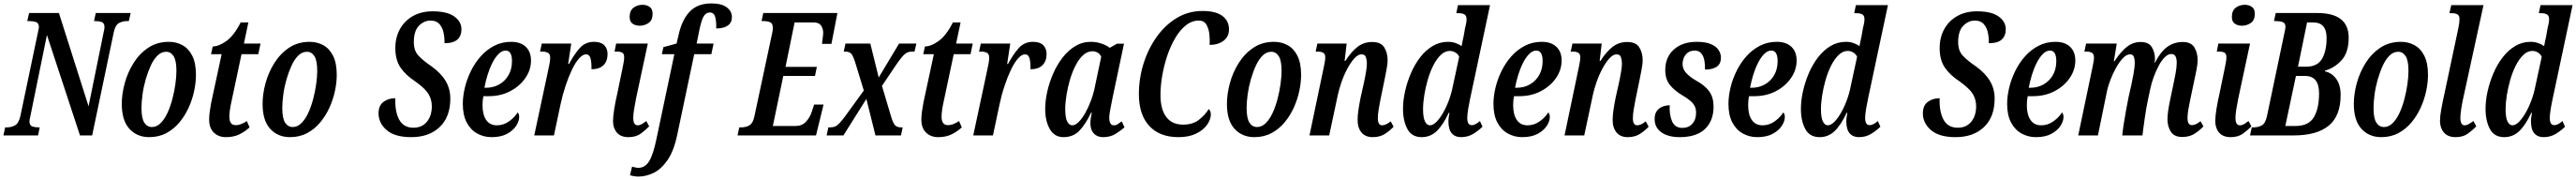

<svg xmlns="http://www.w3.org/2000/svg" viewBox="-38 -790 15039 1050"><path d="M-18 0 -8 -47H3Q28 -47 49.5 -58.5Q71 -70 81 -113L183 -599Q185 -611 187 -618.5Q189 -626 189 -632Q189 -655 173 -661Q157 -667 132 -667H121L132 -714H306L479 -170L567 -601Q569 -609 570.5 -618Q572 -627 572 -632Q572 -655 556.5 -661Q541 -667 520 -667H511L521 -714H725L714 -667H703Q678 -667 656.5 -655.5Q635 -644 626 -601L500 0H429L236 -586L140 -116Q137 -103 135.5 -95Q134 -87 134 -82Q134 -59 149.5 -53Q165 -47 187 -47H194L184 0Z M833 10Q762 10 717.5 -38.5Q673 -87 673 -184Q673 -241 690 -304Q707 -367 741.5 -422Q776 -477 827.5 -511.5Q879 -546 948 -546Q992 -546 1028 -526Q1064 -506 1085 -463.5Q1106 -421 1106 -353Q1106 -309 1095.5 -259.5Q1085 -210 1063.5 -162.5Q1042 -115 1009.5 -76Q977 -37 933 -13.5Q889 10 833 10ZM849 -49Q877 -49 900 -72Q923 -95 940 -132Q957 -169 968.5 -213Q980 -257 986 -300Q992 -343 992 -377Q992 -437 975.5 -462.5Q959 -488 932 -488Q904 -488 881.5 -466Q859 -444 842 -407Q825 -370 812.5 -326.5Q800 -283 794 -239Q788 -195 788 -160Q788 -100 804.5 -74.5Q821 -49 849 -49Z M1281 10Q1238 10 1210.5 -16.5Q1183 -43 1183 -93Q1183 -115 1187 -142.5Q1191 -170 1195 -191L1256 -474H1194L1204 -519Q1239 -519 1283.5 -550.5Q1328 -582 1367 -659H1412L1386 -536H1483L1470 -474H1372L1313 -196Q1307 -170 1304 -147.5Q1301 -125 1301 -109Q1301 -60 1338 -60Q1355 -60 1372 -67Q1389 -74 1403 -84L1419 -47Q1392 -22 1359 -6Q1326 10 1281 10Z M1655 10Q1584 10 1539.5 -38.5Q1495 -87 1495 -184Q1495 -241 1512 -304Q1529 -367 1563.5 -422Q1598 -477 1649.5 -511.5Q1701 -546 1770 -546Q1814 -546 1850 -526Q1886 -506 1907 -463.5Q1928 -421 1928 -353Q1928 -309 1917.5 -259.5Q1907 -210 1885.5 -162.5Q1864 -115 1831.5 -76Q1799 -37 1755 -13.5Q1711 10 1655 10ZM1671 -49Q1699 -49 1722 -72Q1745 -95 1762 -132Q1779 -169 1790.5 -213Q1802 -257 1808 -300Q1814 -343 1814 -377Q1814 -437 1797.5 -462.5Q1781 -488 1754 -488Q1726 -488 1703.5 -466Q1681 -444 1664 -407Q1647 -370 1634.5 -326.5Q1622 -283 1616 -239Q1610 -195 1610 -160Q1610 -100 1626.5 -74.5Q1643 -49 1671 -49Z M2363 10Q2267 10 2219.5 -31Q2172 -72 2172 -129Q2172 -174 2200.5 -195.5Q2229 -217 2270 -217Q2267 -139 2292.5 -92Q2318 -45 2376 -45Q2426 -45 2454.5 -80Q2483 -115 2483 -170Q2483 -209 2464 -241Q2445 -273 2388 -314Q2331 -351 2300.5 -395.5Q2270 -440 2270 -509Q2270 -572 2297 -620.5Q2324 -669 2373 -696.5Q2422 -724 2488 -724Q2572 -724 2614 -694Q2656 -664 2656 -619Q2656 -581 2632.5 -559.5Q2609 -538 2557 -538Q2558 -567 2552 -597.5Q2546 -628 2528 -649Q2510 -670 2476 -670Q2437 -670 2407.5 -639.5Q2378 -609 2378 -544Q2378 -495 2404 -466.5Q2430 -438 2480 -404Q2536 -364 2563.5 -318Q2591 -272 2591 -215Q2591 -108 2529 -49Q2467 10 2363 10Z M2832 10Q2786 10 2747.5 -11.5Q2709 -33 2686.5 -76Q2664 -119 2664 -184Q2664 -229 2676 -279Q2688 -329 2711.5 -376.5Q2735 -424 2769 -462Q2803 -500 2847.5 -523Q2892 -546 2946 -546Q3001 -546 3031.5 -517Q3062 -488 3062 -437Q3062 -382 3029 -334.5Q2996 -287 2940.5 -258Q2885 -229 2815 -229H2784Q2779 -206 2779 -177Q2779 -121 2800.5 -90Q2822 -59 2863 -59Q2902 -59 2934.5 -82.5Q2967 -106 2984 -134Q2993 -126 2993 -107Q2993 -83 2975.5 -56Q2958 -29 2922.5 -9.5Q2887 10 2832 10ZM2799 -278Q2842 -278 2876.5 -297.5Q2911 -317 2931 -352Q2951 -387 2951 -433Q2951 -495 2914 -495Q2893 -495 2873.5 -476Q2854 -457 2837.5 -425Q2821 -393 2809 -354.5Q2797 -316 2790 -278Z M3163 -383Q3168 -405 3171 -422.5Q3174 -440 3174 -454Q3174 -476 3160 -482.5Q3146 -489 3130 -489H3115L3125 -536H3297L3279 -417H3284Q3314 -473 3346.5 -509.5Q3379 -546 3430 -546Q3470 -546 3489.5 -526.5Q3509 -507 3509 -475Q3509 -433 3485 -409.5Q3461 -386 3415 -386Q3416 -427 3409.5 -450Q3403 -473 3383 -473Q3364 -473 3342.5 -449Q3321 -425 3301 -383Q3281 -341 3263.5 -288.5Q3246 -236 3234 -179L3196 0H3081Z M3697 -640Q3672 -640 3655 -652Q3638 -664 3638 -691Q3638 -728 3660.5 -745Q3683 -762 3713 -762Q3737 -762 3754.5 -750Q3772 -738 3772 -710Q3772 -672 3748.5 -656Q3725 -640 3697 -640ZM3631 10Q3586 10 3563.5 -16.5Q3541 -43 3541 -83Q3541 -111 3548 -154.5Q3555 -198 3566 -245L3598 -400Q3606 -436 3606 -456Q3606 -476 3595.5 -482.5Q3585 -489 3564 -489H3550L3559 -536H3744L3675 -214Q3669 -184 3664 -153.5Q3659 -123 3659 -103Q3659 -59 3685 -59Q3697 -59 3709 -66Q3721 -73 3735 -84L3752 -53Q3732 -32 3703.5 -11Q3675 10 3631 10Z M3689 240Q3677 240 3662.5 237.5Q3648 235 3640 232L3652 182Q3659 184 3669.5 186.5Q3680 189 3689 189Q3728 189 3752 150Q3776 111 3795 18L3899 -474H3826L3835 -515L3912 -536L3924 -588Q3944 -676 3989.5 -723Q4035 -770 4115 -770Q4174 -770 4204.5 -747.5Q4235 -725 4235 -690Q4235 -658 4211 -641Q4187 -624 4143 -624Q4145 -661 4138 -689Q4131 -717 4107 -717Q4081 -717 4067.5 -690Q4054 -663 4042 -600L4029 -536H4128L4115 -474H4015L3915 0Q3895 93 3858 145.5Q3821 198 3776.5 219Q3732 240 3689 240Z M4268 0 4278 -47H4289Q4318 -47 4338 -59.5Q4358 -72 4366 -110L4468 -587Q4474 -611 4474 -626Q4474 -653 4458.5 -660Q4443 -667 4418 -667H4408L4418 -714H4851L4816 -534H4761Q4761 -539 4763 -552.5Q4765 -566 4766.5 -579.5Q4768 -593 4768 -597Q4768 -623 4755.5 -641Q4743 -659 4713 -659H4601L4548 -400H4731L4720 -347H4535L4474 -55H4606Q4644 -55 4667 -79.5Q4690 -104 4701 -137L4715 -180H4770L4726 0Z M4788 0 4798 -47H4808Q4824 -47 4836 -51.5Q4848 -56 4862 -70.5Q4876 -85 4897 -113L5005 -262L4956 -422Q4944 -462 4932.5 -475.5Q4921 -489 4898 -489H4888L4898 -536H5043L5092 -338L5211 -536H5312L5301 -489H5285Q5262 -489 5245.5 -475.5Q5229 -462 5198 -418L5111 -289L5162 -118Q5174 -75 5186 -61Q5198 -47 5222 -47H5232L5222 0H5073L5020 -213L4886 0Z M5439 10Q5396 10 5368.5 -16.5Q5341 -43 5341 -93Q5341 -115 5345 -142.5Q5349 -170 5353 -191L5414 -474H5352L5362 -519Q5397 -519 5441.5 -550.5Q5486 -582 5525 -659H5570L5544 -536H5641L5628 -474H5530L5471 -196Q5465 -170 5462 -147.5Q5459 -125 5459 -109Q5459 -60 5496 -60Q5513 -60 5530 -67Q5547 -74 5561 -84L5577 -47Q5550 -22 5517 -6Q5484 10 5439 10Z M5726 -383Q5731 -405 5734 -422.5Q5737 -440 5737 -454Q5737 -476 5723 -482.5Q5709 -489 5693 -489H5678L5688 -536H5860L5842 -417H5847Q5877 -473 5909.5 -509.5Q5942 -546 5993 -546Q6033 -546 6052.5 -526.5Q6072 -507 6072 -475Q6072 -433 6048 -409.5Q6024 -386 5978 -386Q5979 -427 5972.5 -450Q5966 -473 5946 -473Q5927 -473 5905.5 -449Q5884 -425 5864 -383Q5844 -341 5826.5 -288.5Q5809 -236 5797 -179L5759 0H5644Z M6171 10Q6118 10 6091 -37Q6064 -84 6064 -154Q6064 -202 6076 -255.5Q6088 -309 6110.5 -360.5Q6133 -412 6165.5 -454Q6198 -496 6239.5 -521Q6281 -546 6331 -546Q6363 -546 6393.5 -535.5Q6424 -525 6441 -511L6483 -535H6524L6457 -218Q6455 -207 6450.5 -185Q6446 -163 6442 -140.5Q6438 -118 6438 -104Q6438 -59 6465 -59Q6477 -59 6487 -65.5Q6497 -72 6511 -82L6527 -47Q6506 -29 6475.5 -9.5Q6445 10 6402 10Q6368 10 6348 -11Q6328 -32 6328 -70Q6328 -89 6330.5 -103.5Q6333 -118 6336 -133H6332Q6301 -67 6264.5 -28.5Q6228 10 6171 10ZM6222 -59Q6240 -59 6260 -79Q6280 -99 6298.5 -132Q6317 -165 6332 -205.5Q6347 -246 6355 -288L6391 -459Q6384 -475 6370 -483Q6356 -491 6340 -491Q6310 -491 6285 -468Q6260 -445 6240.5 -406.5Q6221 -368 6208 -323Q6195 -278 6188 -233.5Q6181 -189 6181 -154Q6181 -103 6192.5 -81Q6204 -59 6222 -59Z M6842 10Q6732 10 6671.5 -55.5Q6611 -121 6611 -241Q6611 -332 6638 -418.5Q6665 -505 6714.5 -574.5Q6764 -644 6832 -685Q6900 -726 6983 -726Q7060 -726 7098.5 -697Q7137 -668 7137 -619Q7137 -576 7105 -552Q7073 -528 7024 -528Q7026 -557 7022.5 -590Q7019 -623 7005 -646.5Q6991 -670 6961 -670Q6920 -670 6885 -642Q6850 -614 6822.5 -567Q6795 -520 6776 -463Q6757 -406 6747 -347Q6737 -288 6737 -236Q6737 -153 6770.5 -108Q6804 -63 6870 -63Q6926 -63 6962 -91.5Q6998 -120 7019 -154Q7024 -149 7027.5 -141Q7031 -133 7031 -123Q7031 -93 7009 -62Q6987 -31 6945 -10.5Q6903 10 6842 10Z M7285 10Q7214 10 7169.5 -38.5Q7125 -87 7125 -184Q7125 -241 7142 -304Q7159 -367 7193.5 -422Q7228 -477 7279.5 -511.5Q7331 -546 7400 -546Q7444 -546 7480 -526Q7516 -506 7537 -463.5Q7558 -421 7558 -353Q7558 -309 7547.5 -259.5Q7537 -210 7515.5 -162.5Q7494 -115 7461.5 -76Q7429 -37 7385 -13.5Q7341 10 7285 10ZM7301 -49Q7329 -49 7352 -72Q7375 -95 7392 -132Q7409 -169 7420.5 -213Q7432 -257 7438 -300Q7444 -343 7444 -377Q7444 -437 7427.5 -462.5Q7411 -488 7384 -488Q7356 -488 7333.5 -466Q7311 -444 7294 -407Q7277 -370 7264.5 -326.5Q7252 -283 7246 -239Q7240 -195 7240 -160Q7240 -100 7256.5 -74.5Q7273 -49 7301 -49Z M7976 10Q7932 10 7909.5 -18.5Q7887 -47 7888 -92Q7888 -115 7892 -144Q7896 -173 7905 -219L7923 -299Q7926 -312 7930.5 -334.5Q7935 -357 7938.5 -380Q7942 -403 7942 -421Q7942 -439 7936.5 -456Q7931 -473 7911 -473Q7890 -473 7868.5 -449Q7847 -425 7827.5 -388.5Q7808 -352 7794 -311.5Q7780 -271 7773 -239L7722 0H7607L7691 -401Q7694 -415 7696.5 -430Q7699 -445 7699 -456Q7699 -475 7687.5 -482Q7676 -489 7656 -489H7643L7653 -536H7824L7812 -434H7816Q7852 -490 7888.5 -517.5Q7925 -545 7973 -545Q8024 -545 8043.5 -513.5Q8063 -482 8063 -440Q8063 -414 8056 -380Q8049 -346 8044 -319L8021 -208Q8015 -177 8010.5 -149.5Q8006 -122 8006 -101Q8006 -59 8031 -59Q8053 -59 8081 -82L8098 -51Q8079 -30 8049 -10Q8019 10 7976 10Z M8262 10Q8204 10 8178.5 -37.5Q8153 -85 8153 -155Q8153 -204 8165 -257.5Q8177 -311 8199 -362.5Q8221 -414 8253 -455.5Q8285 -497 8326 -521.5Q8367 -546 8416 -546Q8439 -546 8459.5 -539Q8480 -532 8495 -521Q8497 -534 8501 -552Q8505 -570 8507 -579L8515 -625Q8519 -640 8521.5 -653.5Q8524 -667 8524 -678Q8524 -699 8511.5 -706Q8499 -713 8478 -713H8464L8474 -760H8661L8545 -215Q8539 -188 8533.5 -155Q8528 -122 8528 -102Q8528 -60 8554 -60Q8566 -60 8578.5 -67Q8591 -74 8602 -84L8617 -51Q8596 -30 8564.5 -10Q8533 10 8491 10Q8457 10 8437.5 -12.5Q8418 -35 8418 -84Q8418 -91 8419.5 -104Q8421 -117 8424 -132H8420Q8387 -61 8350 -25.5Q8313 10 8262 10ZM8310 -59Q8328 -59 8348 -79Q8368 -99 8387 -132Q8406 -165 8421 -205.5Q8436 -246 8444 -288L8481 -459Q8473 -476 8457.5 -484.5Q8442 -493 8427 -493Q8398 -493 8373.5 -469.5Q8349 -446 8329.5 -407.5Q8310 -369 8297 -323.5Q8284 -278 8277 -233.5Q8270 -189 8270 -154Q8270 -103 8281.5 -81Q8293 -59 8310 -59Z M8849 10Q8803 10 8764.5 -11.5Q8726 -33 8703.5 -76Q8681 -119 8681 -184Q8681 -229 8693 -279Q8705 -329 8728.5 -376.5Q8752 -424 8786 -462Q8820 -500 8864.5 -523Q8909 -546 8963 -546Q9018 -546 9048.5 -517Q9079 -488 9079 -437Q9079 -382 9046 -334.5Q9013 -287 8957.5 -258Q8902 -229 8832 -229H8801Q8796 -206 8796 -177Q8796 -121 8817.5 -90Q8839 -59 8880 -59Q8919 -59 8951.5 -82.5Q8984 -106 9001 -134Q9010 -126 9010 -107Q9010 -83 8992.5 -56Q8975 -29 8939.5 -9.5Q8904 10 8849 10ZM8816 -278Q8859 -278 8893.5 -297.5Q8928 -317 8948 -352Q8968 -387 8968 -433Q8968 -495 8931 -495Q8910 -495 8890.5 -476Q8871 -457 8854.5 -425Q8838 -393 8826 -354.5Q8814 -316 8807 -278Z M9465 10Q9421 10 9398.5 -18.5Q9376 -47 9377 -92Q9377 -115 9381 -144Q9385 -173 9394 -219L9412 -299Q9415 -312 9419.5 -334.5Q9424 -357 9427.5 -380Q9431 -403 9431 -421Q9431 -439 9425.5 -456Q9420 -473 9400 -473Q9379 -473 9357.5 -449Q9336 -425 9316.5 -388.5Q9297 -352 9283 -311.5Q9269 -271 9262 -239L9211 0H9096L9180 -401Q9183 -415 9185.5 -430Q9188 -445 9188 -456Q9188 -475 9176.5 -482Q9165 -489 9145 -489H9132L9142 -536H9313L9301 -434H9305Q9341 -490 9377.5 -517.5Q9414 -545 9462 -545Q9513 -545 9532.5 -513.5Q9552 -482 9552 -440Q9552 -414 9545 -380Q9538 -346 9533 -319L9510 -208Q9504 -177 9499.5 -149.5Q9495 -122 9495 -101Q9495 -59 9520 -59Q9542 -59 9570 -82L9587 -51Q9568 -30 9538 -10Q9508 10 9465 10Z M9768 10Q9701 10 9661.5 -18Q9622 -46 9622 -96Q9622 -126 9635.5 -143.5Q9649 -161 9669.5 -168.5Q9690 -176 9710 -176Q9707 -122 9723.5 -83Q9740 -44 9784 -44Q9820 -44 9842 -68Q9864 -92 9864 -133Q9864 -166 9845 -187.5Q9826 -209 9787 -232Q9738 -261 9711 -294.5Q9684 -328 9684 -382Q9684 -456 9734 -501Q9784 -546 9868 -546Q9920 -546 9951 -532.5Q9982 -519 9995.5 -498Q10009 -477 10009 -454Q10009 -417 9984 -400.5Q9959 -384 9916 -384Q9917 -410 9912.5 -436Q9908 -462 9894.5 -478.5Q9881 -495 9856 -495Q9824 -495 9805.5 -474Q9787 -453 9785 -420Q9784 -389 9805 -365.5Q9826 -342 9864 -320Q9917 -291 9941.5 -256Q9966 -221 9966 -168Q9966 -86 9916.5 -38Q9867 10 9768 10Z M10221 10Q10175 10 10136.5 -11.5Q10098 -33 10075.5 -76Q10053 -119 10053 -184Q10053 -229 10065 -279Q10077 -329 10100.5 -376.5Q10124 -424 10158 -462Q10192 -500 10236.5 -523Q10281 -546 10335 -546Q10390 -546 10420.5 -517Q10451 -488 10451 -437Q10451 -382 10418 -334.5Q10385 -287 10329.5 -258Q10274 -229 10204 -229H10173Q10168 -206 10168 -177Q10168 -121 10189.5 -90Q10211 -59 10252 -59Q10291 -59 10323.5 -82.5Q10356 -106 10373 -134Q10382 -126 10382 -107Q10382 -83 10364.5 -56Q10347 -29 10311.5 -9.5Q10276 10 10221 10ZM10188 -278Q10231 -278 10265.5 -297.5Q10300 -317 10320 -352Q10340 -387 10340 -433Q10340 -495 10303 -495Q10282 -495 10262.5 -476Q10243 -457 10226.5 -425Q10210 -393 10198 -354.5Q10186 -316 10179 -278Z M10585 10Q10527 10 10501.5 -37.5Q10476 -85 10476 -155Q10476 -204 10488 -257.5Q10500 -311 10522 -362.5Q10544 -414 10576 -455.5Q10608 -497 10649 -521.5Q10690 -546 10739 -546Q10762 -546 10782.5 -539Q10803 -532 10818 -521Q10820 -534 10824 -552Q10828 -570 10830 -579L10838 -625Q10842 -640 10844.5 -653.5Q10847 -667 10847 -678Q10847 -699 10834.5 -706Q10822 -713 10801 -713H10787L10797 -760H10984L10868 -215Q10862 -188 10856.5 -155Q10851 -122 10851 -102Q10851 -60 10877 -60Q10889 -60 10901.5 -67Q10914 -74 10925 -84L10940 -51Q10919 -30 10887.5 -10Q10856 10 10814 10Q10780 10 10760.5 -12.5Q10741 -35 10741 -84Q10741 -91 10742.5 -104Q10744 -117 10747 -132H10743Q10710 -61 10673 -25.5Q10636 10 10585 10ZM10633 -59Q10651 -59 10671 -79Q10691 -99 10710 -132Q10729 -165 10744 -205.5Q10759 -246 10767 -288L10804 -459Q10796 -476 10780.5 -484.5Q10765 -493 10750 -493Q10721 -493 10696.5 -469.5Q10672 -446 10652.5 -407.5Q10633 -369 10620 -323.5Q10607 -278 10600 -233.5Q10593 -189 10593 -154Q10593 -103 10604.5 -81Q10616 -59 10633 -59Z M11379 10Q11283 10 11235.5 -31Q11188 -72 11188 -129Q11188 -174 11216.5 -195.5Q11245 -217 11286 -217Q11283 -139 11308.5 -92Q11334 -45 11392 -45Q11442 -45 11470.5 -80Q11499 -115 11499 -170Q11499 -209 11480 -241Q11461 -273 11404 -314Q11347 -351 11316.5 -395.5Q11286 -440 11286 -509Q11286 -572 11313 -620.5Q11340 -669 11389 -696.5Q11438 -724 11504 -724Q11588 -724 11630 -694Q11672 -664 11672 -619Q11672 -581 11648.5 -559.5Q11625 -538 11573 -538Q11574 -567 11568 -597.5Q11562 -628 11544 -649Q11526 -670 11492 -670Q11453 -670 11423.5 -639.5Q11394 -609 11394 -544Q11394 -495 11420 -466.5Q11446 -438 11496 -404Q11552 -364 11579.5 -318Q11607 -272 11607 -215Q11607 -108 11545 -49Q11483 10 11379 10Z M11848 10Q11802 10 11763.5 -11.5Q11725 -33 11702.5 -76Q11680 -119 11680 -184Q11680 -229 11692 -279Q11704 -329 11727.5 -376.5Q11751 -424 11785 -462Q11819 -500 11863.5 -523Q11908 -546 11962 -546Q12017 -546 12047.5 -517Q12078 -488 12078 -437Q12078 -382 12045 -334.5Q12012 -287 11956.5 -258Q11901 -229 11831 -229H11800Q11795 -206 11795 -177Q11795 -121 11816.5 -90Q11838 -59 11879 -59Q11918 -59 11950.5 -82.5Q11983 -106 12000 -134Q12009 -126 12009 -107Q12009 -83 11991.5 -56Q11974 -29 11938.5 -9.5Q11903 10 11848 10ZM11815 -278Q11858 -278 11892.5 -297.5Q11927 -317 11947 -352Q11967 -387 11967 -433Q11967 -495 11930 -495Q11909 -495 11889.5 -476Q11870 -457 11853.5 -425Q11837 -393 11825 -354.5Q11813 -316 11806 -278Z M12702 9Q12655 9 12635.5 -22Q12616 -53 12616 -93Q12616 -115 12620 -144Q12624 -173 12634 -219L12651 -300Q12656 -323 12663 -360Q12670 -397 12670 -425Q12670 -446 12663.5 -460.5Q12657 -475 12638 -475Q12619 -475 12600 -456Q12581 -437 12564.5 -406Q12548 -375 12535 -339Q12522 -303 12515 -269L12501 -203Q12497 -186 12492.5 -159Q12488 -132 12483.5 -101.5Q12479 -71 12475.5 -44Q12472 -17 12470 0H12352Q12354 -23 12360 -62.5Q12366 -102 12374 -145.5Q12382 -189 12389 -224L12406 -299Q12411 -322 12418 -360Q12425 -398 12425 -427Q12425 -443 12420 -458Q12415 -473 12397 -473Q12377 -473 12356 -451Q12335 -429 12316 -395Q12297 -361 12282.5 -323Q12268 -285 12262 -254L12210 0H12095L12179 -401Q12182 -416 12184.5 -430.5Q12187 -445 12187 -454Q12187 -475 12175 -482Q12163 -489 12144 -489H12131L12141 -536H12320L12303 -433H12307Q12344 -490 12380 -517.5Q12416 -545 12459 -545Q12507 -545 12525 -514.5Q12543 -484 12543 -446Q12543 -442 12542.5 -436.5Q12542 -431 12540 -426H12544Q12576 -489 12615.5 -517Q12655 -545 12705 -545Q12754 -545 12773 -513.5Q12792 -482 12792 -441Q12792 -414 12785 -380Q12778 -346 12772 -318L12749 -209Q12742 -177 12737.5 -149.5Q12733 -122 12733 -102Q12733 -60 12759 -60Q12781 -60 12809 -83L12826 -53Q12806 -31 12776 -11Q12746 9 12702 9Z M13051 -640Q13026 -640 13009 -652Q12992 -664 12992 -691Q12992 -728 13014.5 -745Q13037 -762 13067 -762Q13091 -762 13108.5 -750Q13126 -738 13126 -710Q13126 -672 13102.5 -656Q13079 -640 13051 -640ZM12985 10Q12940 10 12917.5 -16.5Q12895 -43 12895 -83Q12895 -111 12902 -154.5Q12909 -198 12920 -245L12952 -400Q12960 -436 12960 -456Q12960 -476 12949.5 -482.5Q12939 -489 12918 -489H12904L12913 -536H13098L13029 -214Q13023 -184 13018 -153.5Q13013 -123 13013 -103Q13013 -59 13039 -59Q13051 -59 13063 -66Q13075 -73 13089 -84L13106 -53Q13086 -32 13057.5 -11Q13029 10 12985 10Z M13098 0 13108 -47H13119Q13145 -47 13166.5 -58.5Q13188 -70 13197 -113L13298 -594Q13301 -610 13303 -618.5Q13305 -627 13305 -632Q13305 -655 13289 -661Q13273 -667 13248 -667H13238L13248 -714H13491Q13674 -714 13674 -570Q13674 -486 13634 -440.5Q13594 -395 13536 -378L13535 -374Q13576 -365 13601.5 -329.5Q13627 -294 13627 -236Q13627 -114 13557.5 -57Q13488 0 13353 0ZM13426 -401Q13491 -401 13518 -446.5Q13545 -492 13545 -568Q13545 -659 13468 -659H13431L13378 -401ZM13363 -55Q13440 -55 13470.5 -106Q13501 -157 13501 -246Q13501 -347 13419 -347H13366L13304 -55Z M13864 10Q13793 10 13748.5 -38.5Q13704 -87 13704 -184Q13704 -241 13721 -304Q13738 -367 13772.5 -422Q13807 -477 13858.5 -511.5Q13910 -546 13979 -546Q14023 -546 14059 -526Q14095 -506 14116 -463.5Q14137 -421 14137 -353Q14137 -309 14126.5 -259.5Q14116 -210 14094.5 -162.5Q14073 -115 14040.5 -76Q14008 -37 13964 -13.5Q13920 10 13864 10ZM13880 -49Q13908 -49 13931 -72Q13954 -95 13971 -132Q13988 -169 13999.5 -213Q14011 -257 14017 -300Q14023 -343 14023 -377Q14023 -437 14006.5 -462.5Q13990 -488 13963 -488Q13935 -488 13912.5 -466Q13890 -444 13873 -407Q13856 -370 13843.5 -326.5Q13831 -283 13825 -239Q13819 -195 13819 -160Q13819 -100 13835.5 -74.5Q13852 -49 13880 -49Z M14298 10Q14253 10 14230 -17Q14207 -44 14207 -84Q14207 -111 14214.5 -153Q14222 -195 14234 -248L14314 -625Q14321 -657 14321 -679Q14321 -699 14309 -706Q14297 -713 14277 -713H14262L14273 -760H14461L14342 -214Q14336 -187 14331 -155Q14326 -123 14326 -103Q14326 -59 14351 -59Q14362 -59 14374.5 -66Q14387 -73 14402 -84L14419 -53Q14399 -32 14370.5 -11Q14342 10 14298 10Z M14582 10Q14524 10 14498.5 -37.5Q14473 -85 14473 -155Q14473 -204 14485 -257.5Q14497 -311 14519 -362.5Q14541 -414 14573 -455.5Q14605 -497 14646 -521.5Q14687 -546 14736 -546Q14759 -546 14779.5 -539Q14800 -532 14815 -521Q14817 -534 14821 -552Q14825 -570 14827 -579L14835 -625Q14839 -640 14841.5 -653.5Q14844 -667 14844 -678Q14844 -699 14831.5 -706Q14819 -713 14798 -713H14784L14794 -760H14981L14865 -215Q14859 -188 14853.5 -155Q14848 -122 14848 -102Q14848 -60 14874 -60Q14886 -60 14898.5 -67Q14911 -74 14922 -84L14937 -51Q14916 -30 14884.5 -10Q14853 10 14811 10Q14777 10 14757.5 -12.5Q14738 -35 14738 -84Q14738 -91 14739.5 -104Q14741 -117 14744 -132H14740Q14707 -61 14670 -25.5Q14633 10 14582 10ZM14630 -59Q14648 -59 14668 -79Q14688 -99 14707 -132Q14726 -165 14741 -205.5Q14756 -246 14764 -288L14801 -459Q14793 -476 14777.5 -484.5Q14762 -493 14747 -493Q14718 -493 14693.5 -469.5Q14669 -446 14649.5 -407.5Q14630 -369 14617 -323.5Q14604 -278 14597 -233.5Q14590 -189 14590 -154Q14590 -103 14601.5 -81Q14613 -59 14630 -59Z"/></svg>

Font: Noto Serif ExtraCondensed SemiBold
Style: Italic
Weight: 600
Width: 2
Italic angle: -12°
Designer: Monotype Design Team
Foundry: Monotype Imaging Inc.
Version: Version 2.013